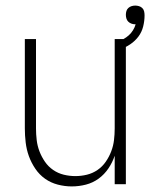

<svg xmlns="http://www.w3.org/2000/svg" viewBox="-20 -660 540 688"><path d="M237 8Q212 8 187 1.5Q162 -5 141.5 -19.5Q121 -34 106.5 -55.5Q92 -77 83.5 -100.5Q75 -124 72 -149.5Q69 -175 69 -200V-520H109V-200Q109 -179 111.5 -158Q114 -137 121.5 -117.5Q129 -98 141 -80.5Q153 -63 170.5 -51Q188 -39 208.5 -34Q229 -29 250 -29Q271 -29 291.5 -34Q312 -39 329.5 -51Q347 -63 359 -80.5Q371 -98 378.5 -117.5Q386 -137 388.5 -158Q391 -179 391 -200V-520H431V0H391V-102Q383 -78 368.5 -56.5Q354 -35 333.5 -20Q313 -5 288 1.5Q263 8 237 8ZM411 -483 401 -511Q412 -514 422.5 -520Q433 -526 441.5 -533.5Q450 -541 456.5 -551.5Q463 -562 466 -573H464Q457 -573 450.5 -575.5Q444 -578 439.5 -582.5Q435 -587 433 -593.5Q431 -600 431 -607Q431 -614 433 -620.5Q435 -627 440 -631.5Q445 -636 451.5 -638Q458 -640 465 -640Q471 -640 478 -638Q485 -636 490 -631Q495 -626 496.5 -619Q498 -612 498 -605Q498 -585 493 -565Q488 -545 476 -529Q464 -513 447 -501.5Q430 -490 411 -483Z"/></svg>

Font: Iosevka Extralight
Style: Regular
Weight: 200
Monospace: yes
Designer: Belleve Invis
Foundry: Belleve Invis
Version: Version 32.0.1; ttfautohint (v1.8.4)